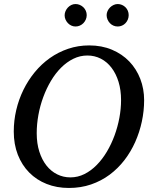

<svg xmlns="http://www.w3.org/2000/svg" viewBox="-20 -911 750 947"><path d="M577.1 -417Q577.1 -466.8 564.7 -507.3Q552.2 -547.9 530 -576.9Q507.8 -606 477.3 -621.6Q446.8 -637.2 411.1 -637.2Q374.5 -637.2 341.8 -621.1Q309.1 -605 281.2 -577.1Q253.4 -549.3 231.2 -512Q209 -474.6 193.4 -432.1Q177.7 -389.6 169.4 -344Q161.1 -298.3 161.1 -253.9Q161.1 -203.1 174.1 -162.8Q187 -122.6 209.2 -94.5Q231.4 -66.4 261.7 -51.3Q292 -36.1 327.1 -36.1Q363.8 -36.1 396.5 -52.5Q429.2 -68.8 457 -97.2Q484.9 -125.5 507.1 -162.8Q529.3 -200.2 544.9 -242.7Q560.5 -285.2 568.8 -329.8Q577.1 -374.5 577.1 -417ZM690.9 -417Q690.9 -364.3 679.7 -311.8Q668.5 -259.3 647 -210.9Q625.5 -162.6 593.8 -121.3Q562 -80.1 520.8 -49.3Q479.5 -18.6 429 -1.2Q378.4 16.1 319.8 16.1Q259.8 16.1 210 -3.7Q160.2 -23.4 124 -60.1Q87.9 -96.7 67.9 -147.9Q47.9 -199.2 47.9 -262.2Q47.9 -315.9 60.1 -368.2Q72.3 -420.4 95.5 -467.8Q118.7 -515.1 151.6 -555.2Q184.6 -595.2 225.8 -624.5Q267.1 -653.8 316.2 -670.4Q365.2 -687 419.9 -687Q481.9 -687 532.2 -665.8Q582.5 -644.5 617.7 -607.9Q652.8 -571.3 671.9 -522Q690.9 -472.7 690.9 -417ZM407.7 -836.4Q407.7 -825.2 403.3 -814.9Q398.9 -804.7 391.4 -796.9Q383.8 -789.1 373.8 -784.7Q363.8 -780.3 352.5 -780.3Q341.8 -780.3 332 -784.7Q322.3 -789.1 314.9 -796.9Q307.6 -804.7 303.2 -814.5Q298.8 -824.2 298.8 -835.4Q298.8 -846.2 303.2 -856.2Q307.6 -866.2 314.9 -874Q322.3 -881.8 332 -886.5Q341.8 -891.1 352.5 -891.1Q363.8 -891.1 373.8 -886.7Q383.8 -882.3 391.4 -875Q398.9 -867.7 403.3 -857.7Q407.7 -847.7 407.7 -836.4ZM614.7 -836.4Q614.7 -825.2 610.6 -814.9Q606.4 -804.7 599.1 -796.9Q591.8 -789.1 581.8 -784.7Q571.8 -780.3 560.5 -780.3Q549.3 -780.3 539.3 -784.7Q529.3 -789.1 522 -796.9Q514.6 -804.7 510.3 -814.9Q505.9 -825.2 505.9 -836.4Q505.9 -846.7 510.5 -856.7Q515.1 -866.7 522.7 -874.3Q530.3 -881.8 540.3 -886.5Q550.3 -891.1 560.5 -891.1Q571.8 -891.1 581.8 -886.7Q591.8 -882.3 599.1 -875Q606.4 -867.7 610.6 -857.7Q614.7 -847.7 614.7 -836.4Z"/></svg>

Font: Charis SIL
Style: Italic
Weight: 400
Italic angle: -11°
Foundry: SIL International
Version: Version 4.112